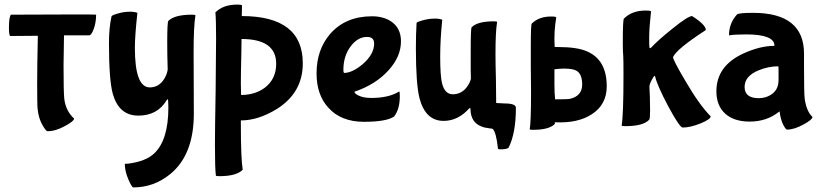

<svg xmlns="http://www.w3.org/2000/svg" viewBox="-20 -508 3577 837"><path d="M388 -380Q378 -354 369 -354H259Q259 -323 258 -287Q257 -264 257 -225Q257 -112 260 -79Q266 -25 303 9Q303 20 264 41Q223 64 187 64Q181 64 166 39Q148 8 144 -33Q142 -50 142 -144Q142 -220 145 -352Q113 -352 24 -351Q19 -356 19 -387Q19 -436 28 -444Q399 -446 399 -444Q399 -409 388 -380Z M713 -69Q713 -75 710 -75Q709 -75 707 -72Q667 -4 583 -4Q499 -4 472 -98Q455 -158 455 -320Q455 -385 466 -436Q466 -441 490 -448Q518 -457 547 -457Q566 -457 579 -452Q568 -353 568 -299Q568 -127 633 -127Q674 -127 697 -166Q708 -185 711 -204Q709 -267 709 -325Q709 -412 714 -417Q741 -444 817 -444Q832 -444 832 -441Q824 -394 824 -279L825 -13Q825 167 722 251Q651 309 561 309Q555 309 540 275Q524 238 524 206Q536 206 542 205Q616 195 652 161Q714 103 714 -40Z M1030 32Q1030 182 1038 232Q1011 260 936 260Q921 260 921 257Q917 225 917 125Q917 56 920 -110Q922 -276 922 -340Q922 -423 919 -454Q953 -488 1014 -488Q1030 -488 1035 -485L1034 -438Q1300 -438 1300 -232Q1300 -104 1187 -33Q1106 17 1030 17ZM1033 -338 1032 -270Q1030 -193 1030 -144L1031 -94Q1092 -94 1135 -126Q1184 -164 1184 -230Q1184 -338 1033 -338Z M1580 -347Q1539 -347 1508 -305Q1477 -263 1477 -204Q1477 -190 1481 -190Q1517 -191 1562 -229Q1611 -272 1611 -318Q1611 -347 1580 -347ZM1411 -39Q1360 -95 1360 -188Q1360 -292 1420 -361Q1487 -437 1602 -437Q1649 -437 1683 -416Q1728 -387 1728 -328Q1728 -262 1675 -203Q1619 -140 1525 -108Q1525 -101 1542 -92Q1564 -81 1598 -81Q1674 -81 1718 -108Q1719 -109 1720 -109Q1723 -109 1723 -90Q1723 -32 1698 0Q1664 23 1567 23Q1466 23 1411 -39Z M2143 -59V-60Q2143 -85 2142 -159Q2140 -232 2140 -272Q2140 -370 2147 -412Q2147 -415 2133 -415Q2061 -415 2036 -389Q2032 -385 2032 -284Q2032 -247 2032 -202Q2033 -156 2033 -165Q2029 -148 2017 -131Q1993 -97 1954 -97Q1919 -97 1907 -145Q1899 -178 1899 -261Q1899 -337 1908 -422Q1895 -427 1877 -427Q1849 -427 1821 -419Q1796 -412 1796 -408Q1793 -360 1793 -298Q1793 -141 1809 -79Q1835 19 1914 19Q1977 19 2026 -36Q2026 -36 2025 -35Q2027 -37 2029 -37Q2031 -37 2031 -32Q2032 25 2078 43Q2092 49 2111 51Q2127 53 2128 54Q2143 68 2151 141Q2154 143 2161 143Q2190 143 2197 136Q2229 73 2229 -38Q2229 -57 2180 -57Z M2494 -199Q2479 -209 2439 -209Q2422 -209 2397 -206V-140Q2397 -100 2400 -75Q2455 -75 2464 -77Q2517 -89 2518 -138Q2518 -185 2494 -199ZM2295 -112Q2295 -169 2294 -215Q2294 -262 2294 -307Q2294 -400 2298 -405Q2329 -436 2382 -436Q2405 -436 2405 -432Q2394 -372 2398 -303H2412Q2497 -303 2539 -284Q2625 -247 2625 -132Q2625 -52 2560 -10Q2499 30 2399 25Q2399 32 2398 33Q2373 58 2303 58Q2289 58 2289 55Q2295 30 2295 -112Z M2894 -43Q2846 -133 2836 -174Q2835 -177 2834 -177Q2830 -177 2821 -159Q2811 -141 2811 -130Q2811 -127 2813 -87Q2814 -48 2814 -26Q2814 10 2810 14Q2784 42 2705 42Q2690 42 2690 39Q2698 -7 2698 -182Q2698 -246 2697 -263Q2695 -280 2695 -323Q2695 -422 2700 -427Q2735 -462 2794 -462Q2818 -462 2818 -458Q2810 -385 2810 -344Q2810 -310 2811 -301Q2813 -298 2815 -298Q2816 -298 2817 -299Q2850 -334 2910 -382Q2979 -438 2997 -438Q3057 -400 3057 -377Q2929 -294 2914 -259Q2914 -246 2968 -155Q3029 -50 3078 -1Q3078 12 3034 30Q2989 48 2956 48Q2943 48 2894 -43Z M3485 -223Q3485 -98 3488 -77Q3496 -22 3522 2Q3522 13 3484 34Q3443 57 3411 57Q3406 57 3396 39Q3383 15 3379 -20Q3379 -22 3378 -22Q3377 -22 3375 -20Q3322 22 3248 22Q3180 22 3142 -12Q3103 -47 3103 -110Q3103 -221 3221 -275Q3294 -308 3354 -308Q3355 -308 3356 -309Q3356 -358 3232 -358Q3183 -358 3159 -354H3158Q3158 -407 3193 -445Q3200 -452 3263 -452Q3485 -452 3485 -274ZM3374 -197Q3374 -219 3373 -219Q3329 -219 3286 -201Q3226 -176 3226 -129Q3226 -80 3288 -80Q3317 -80 3341 -95Q3374 -116 3374 -159Z"/></svg>

Font: Bubblegum Sans
Style: Regular
Weight: 400
Designer: Angel Koziupa and Alejandro Paul
Foundry: Angel Koziupa and Alejandro Paul
Version: Version 1.001